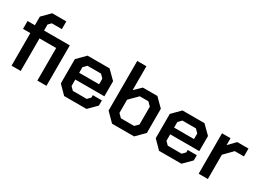

<svg xmlns="http://www.w3.org/2000/svg" viewBox="-22 -1381 2794 2048"><g transform="rotate(30 1375.5 -357.0)"><path d="M540 0H428V-401H223V0H110V-401H20V-498H110V-604L206 -701H380V-606H256L223 -572V-498H540Z M660 -99V-398L759 -498H1030L1131 -398V-212H773V-132L811 -94H982L1018 -131V-161H1130V-97L1033 0H758ZM1018 -295V-364L979 -404H812L773 -364V-295Z M1246 -103V-714H1359V-420L1440 -498H1619L1719 -398V-100L1619 0H1348ZM1564 -97 1606 -139V-359L1564 -401H1458L1359 -302V-139L1401 -97Z M1829 -99V-398L1928 -498H2199L2300 -398V-212H1942V-132L1980 -94H2151L2187 -131V-161H2299V-97L2202 0H1927ZM2187 -295V-364L2148 -404H1981L1942 -364V-295Z M2415 -498H2520V-413L2603 -498H2741V-401H2628L2528 -299V0H2415Z"/></g></svg>

Font: Chakra Petch SemiBold
Style: Regular
Weight: 600
Designer: Katatrad Aksorn Co.,Ltd.
Foundry: Cadson Demak Co.,Ltd.
Version: Version 1.000; ttfautohint (v1.6)